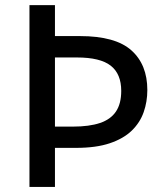

<svg xmlns="http://www.w3.org/2000/svg" viewBox="-20 -734 648 754"><path d="M558.6 -380.4Q558.6 -334.5 544.2 -293.5Q529.8 -252.4 497.3 -220.9Q464.8 -189.5 411.1 -171.4Q357.4 -153.3 278.8 -153.3H195.8V0H95.7V-713.9H195.8V-592.3H293.9Q433.1 -592.3 495.8 -536.4Q558.6 -480.5 558.6 -380.4ZM195.8 -236.8H266.1Q330.6 -236.8 372.6 -251Q414.6 -265.1 435.3 -295.9Q456.1 -326.7 456.1 -377Q456.1 -443.8 414.8 -476.1Q373.5 -508.3 282.2 -508.3H195.8Z"/></svg>

Font: Open Sans Medium
Style: Regular
Weight: 500
Designer: Monotype Design Team
Foundry: Monotype Imaging Inc.
Version: Version 3.000